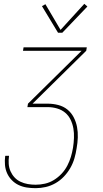

<svg xmlns="http://www.w3.org/2000/svg" viewBox="-20 -777 540 1002"><path d="M166 205Q142 205 119.5 201.5Q97 198 77 188.5Q57 179 41.5 163Q26 147 17 127Q8 107 6 84Q4 61 7 38Q8 37 8 36.5Q8 36 8 36H27Q27 36 27 36.5Q27 37 27 37Q24 58 25.5 78.5Q27 99 35 117Q43 135 56 149Q69 163 87 171.5Q105 180 125 183.5Q145 187 166 187Q190 187 214.5 181.5Q239 176 261 162.5Q283 149 301 130Q319 111 331 88Q343 65 350 41.5Q357 18 361 -6Q365 -31 366 -57Q367 -83 363 -106.5Q359 -130 348.5 -152Q338 -174 320 -189Q302 -204 278 -211Q254 -218 229 -218H123L126 -236L406 -512H100L103 -530H433L430 -512L150 -236H229Q257 -236 284 -229Q311 -222 331.5 -205.5Q352 -189 364.5 -165Q377 -141 382 -114.5Q387 -88 386 -59.5Q385 -31 380 -4Q376 23 368.5 49Q361 75 347 99.5Q333 124 313.5 144.5Q294 165 269.5 179Q245 193 218.5 199Q192 205 166 205ZM305 -606H283L199 -745L217 -755L296 -621L420 -757L436 -743Z"/></svg>

Font: Iosevka Curly Thin Oblique
Style: Regular
Weight: 100
Italic angle: -9°
Monospace: yes
Designer: Belleve Invis
Foundry: Belleve Invis
Version: Version 11.1.0; ttfautohint (v1.8.3)